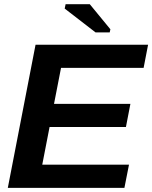

<svg xmlns="http://www.w3.org/2000/svg" viewBox="-20 -903 732 923"><path d="M600.1 -111.3 578.1 0H17.6L150.9 -688H691.9L670.4 -576.7H273.4L239.7 -403.8H606.9L585.4 -292.5H218.3L183.1 -111.3ZM510.7 -762.2 507.3 -747.1H439.5L291 -861.8L295.4 -882.8H411.6Z"/></svg>

Font: Arimo
Style: Italic
Weight: 400
Italic angle: -12°
Designer: Steve Matteson
Foundry: Monotype Imaging Inc.
Version: Version 1.33